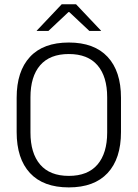

<svg xmlns="http://www.w3.org/2000/svg" viewBox="-20 -844 628 876"><path d="M294 11Q177.5 11 116.8 -54.5Q56 -120 56 -241.5V-398Q56 -519 116.8 -584.5Q177.5 -650 294 -650Q410 -650 471 -584.5Q532 -519 532 -398V-241.5Q532 -120 471 -54.5Q410 11 294 11ZM294 -41.5Q380.5 -41.5 424.8 -93.2Q469 -145 469 -239.5V-400Q469 -495 424.8 -546.2Q380.5 -597.5 294 -597.5Q207.5 -597.5 163.2 -546.2Q119 -495 119 -400V-239.5Q119 -145 163.2 -93.2Q207.5 -41.5 294 -41.5ZM147.5 -704 261.5 -824.5H327L441 -704V-703H387.5L296 -789H292.5L201 -703H147.5Z"/></svg>

Font: Anek Malayalam Medium Light
Style: Regular
Weight: 300
Version: Version 1.003